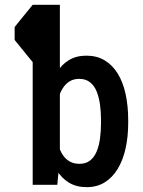

<svg xmlns="http://www.w3.org/2000/svg" viewBox="-20 -770 594 800"><path d="M116.2 -750H136.7V-511.2H116.2Q116.2 -511.2 104.7 -525.1Q93.3 -539.1 78.4 -557.4Q63.5 -575.7 52.2 -589.6Q41 -603.5 41 -603.5V-657.2Q41 -657.2 52.2 -671.4Q63.5 -685.5 78.4 -703.6Q93.3 -721.7 104.7 -735.8Q116.2 -750 116.2 -750ZM116.2 -750H229.5V-113.3L218.8 0H116.2ZM514.2 -269V-258.8Q514.2 -200.2 503.2 -151.1Q492.2 -102.1 470.2 -65.9Q448.2 -29.8 416 -10Q383.8 9.8 340.8 9.8Q298.3 9.8 267.3 -9Q236.3 -27.8 215.3 -62.3Q194.3 -96.7 182.1 -144Q169.9 -191.4 164.1 -249V-279.3Q169.4 -336.4 181.9 -383.8Q194.3 -431.2 215.1 -465.8Q235.8 -500.5 266.8 -519.3Q297.9 -538.1 339.4 -538.1Q383.3 -538.1 416 -518.6Q448.7 -499 470.7 -463.1Q492.7 -427.2 503.4 -377.9Q514.2 -328.6 514.2 -269ZM400.9 -258.8V-269Q400.9 -304.2 396.5 -335.2Q392.1 -366.2 382.3 -389.9Q372.6 -413.6 354.7 -427.5Q336.9 -441.4 310.1 -441.4Q286.6 -441.4 269.8 -430.9Q252.9 -420.4 241.2 -401.9Q229.5 -383.3 222.9 -358.9Q216.3 -334.5 213.9 -306.6V-221.2Q215.8 -193.4 222.2 -169.2Q228.5 -145 240.2 -126.5Q252 -107.9 269.5 -97.7Q287.1 -87.4 311 -87.4Q336.9 -87.4 354.2 -100.3Q371.6 -113.3 381.8 -136.7Q392.1 -160.2 396.5 -191.4Q400.9 -222.7 400.9 -258.8Z"/></svg>

Font: Roboto Condensed Medium
Style: Regular
Weight: 500
Designer: Christian Robertson
Foundry: Google
Version: Version 3.0